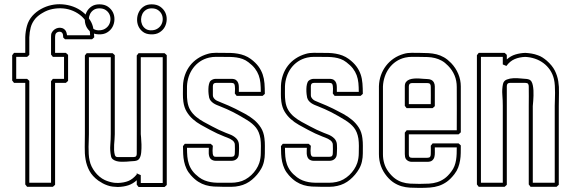

<svg xmlns="http://www.w3.org/2000/svg" viewBox="-20 -896 2769 931"><path d="M102.5 -716.8Q103.5 -744.6 110.8 -771Q118.2 -797.4 136.7 -818.8Q155.3 -839.4 179.2 -852.5Q203.1 -865.7 229.2 -871.3Q255.4 -877 282.5 -875Q309.6 -873 334.5 -864Q359.4 -855 380.6 -838.4Q401.9 -821.8 417 -797.9Q428.7 -779.3 432.4 -758.3Q436 -737.3 437 -715.3Q434.6 -712.9 431.9 -710.4Q429.2 -708 426.3 -705.6H295.4Q293 -708 291 -709.7Q289.1 -711.4 286.6 -713.9Q286.1 -719.2 285.6 -725.8Q285.2 -732.4 281.2 -736.8Q278.3 -740.7 273.4 -741.7Q268.6 -742.7 263.7 -741.7Q258.8 -740.7 254.6 -737.5Q250.5 -734.4 249 -730Q248 -726.6 247.6 -722.7Q247.1 -718.8 247.1 -715.3V-639.6H299.3Q302.2 -637.2 304.9 -634.8Q307.6 -632.3 310.1 -629.9V-503.9Q307.6 -501.5 304.9 -499Q302.2 -496.6 299.3 -494.1H247.1V0Q244.6 2.4 241.9 4.9Q239.3 7.3 236.3 9.8H111.3Q108.9 6.8 106.9 3.9Q105 1 102.5 -1.5V-494.1H47.9Q45.4 -497.1 43.5 -500Q41.5 -502.9 39.1 -505.4V-628.4Q41.5 -630.9 43.5 -633.8Q45.4 -636.7 47.9 -639.6H102.5ZM122.1 -629.9Q119.6 -627.4 116.9 -625Q114.3 -622.6 111.3 -620.1H58.6V-513.7H111.3Q114.3 -511.2 116.9 -508.8Q119.6 -506.3 122.1 -503.9V-9.8H227.5V-502.4Q230 -504.9 231.9 -507.8Q233.9 -510.7 236.3 -513.7H290.5V-620.1H236.3Q233.9 -623 231.9 -626Q230 -628.9 227.5 -631.3V-716.8Q227.5 -722.2 228 -727.8Q228.5 -733.4 231 -737.8Q235.4 -746.6 243.7 -752.7Q252 -758.8 261.5 -760.7Q271 -762.7 280.5 -760Q290 -757.3 296.9 -749Q300.8 -743.7 302.5 -737.5Q304.2 -731.4 305.2 -725.1H417Q416.5 -753.9 405.3 -777.1Q394 -800.3 376 -816.7Q357.9 -833 334.7 -843Q311.5 -853 286.1 -855.2Q260.7 -857.4 234.9 -852.3Q209 -847.2 186.5 -833.5Q176.8 -828.1 167.7 -821Q158.7 -814 151.4 -805.7Q134.8 -785.6 128.9 -762.9Q123 -740.2 122.1 -715.3Z M400.4 -638.2H525.9Q528.8 -635.7 531.5 -633.3Q534.2 -630.9 536.6 -628.4V-245.6Q536.6 -232.9 535.4 -220Q534.2 -207 533.4 -194.1Q532.7 -181.2 533.2 -168.5Q533.7 -155.8 537.1 -143.6Q539.1 -138.2 542.7 -136.2Q546.4 -134.3 551.8 -134.3H626Q631.3 -134.3 635.3 -135.5Q639.2 -136.7 641.6 -141.6Q642.6 -143.6 642.8 -146.7Q643.1 -149.9 643.1 -151.9Q643.6 -211.9 643.3 -271.2Q643.1 -330.6 643.1 -390.6V-627Q645.5 -629.4 647.5 -632.3Q649.4 -635.3 651.9 -638.2H777.8Q780.8 -635.7 783.4 -633.3Q786.1 -630.9 788.6 -628.4V1Q786.1 3.4 783.4 5.9Q780.8 8.3 777.8 10.7H651.9Q649.4 7.8 647.5 4.9Q645.5 2 643.1 -0.5V-22Q624.5 -4.9 602.5 2.4Q580.6 9.8 551.3 10.7Q538.6 10.3 525.9 8.8Q513.2 7.3 501 2.9Q488.3 -1.5 478 -7.1Q467.8 -12.7 457 -20Q427.7 -41.5 413.8 -67.4Q399.9 -93.3 395 -122.3Q390.1 -151.4 390.9 -182.9Q391.6 -214.4 391.6 -247.1V-627ZM411.1 -618.7V-245.6Q411.1 -233.4 410.4 -217.3Q409.7 -201.2 409.4 -183.8Q409.2 -166.5 410.2 -149.2Q411.1 -131.8 414.6 -117.2Q417.5 -102.5 424.3 -88.6Q431.2 -74.7 440.7 -62.3Q450.2 -49.8 462.4 -39.6Q474.6 -29.3 488.3 -22.9Q508.8 -13.7 530.3 -10.3Q532.7 -9.8 536.4 -9.5Q540 -9.3 543.5 -9.3Q547.4 -8.8 551.3 -8.8Q581.5 -9.8 602.8 -18.6Q624 -27.3 643.1 -50.3V-56.6Q645 -54.7 646.5 -53.7Q650.4 -51.8 654.5 -50.3Q658.7 -48.8 662.6 -46.9V-8.8H769V-618.7H662.6V-245.6Q662.6 -243.7 664.1 -229.2Q665.5 -214.8 666 -195.8Q666.5 -176.8 664.8 -157.7Q663.1 -138.7 656.2 -127.9Q651.4 -120.1 642.8 -117.4Q634.3 -114.7 626 -114.7Q621.6 -114.7 612.5 -113.8Q603.5 -112.8 592.3 -112.1Q581.1 -111.3 568.8 -111.6Q556.6 -111.8 546.1 -114.5Q535.6 -117.2 527.8 -123Q520 -128.9 518.1 -139.6Q512.7 -166 514.9 -193.1Q517.1 -220.2 517.1 -247.1V-618.7ZM461.9 -875Q486.8 -875 503.2 -863.8Q519.5 -852.5 527.6 -836.2Q535.6 -819.8 534.9 -800.5Q534.2 -781.2 525.4 -765.1Q516.6 -749 499.3 -738.5Q481.9 -728 456.5 -729.5Q434.1 -730.5 419.4 -741.7Q404.8 -752.9 397.7 -769Q390.6 -785.2 391.4 -803.7Q392.1 -822.3 400.1 -838.1Q408.2 -854 423.6 -864.5Q439 -875 461.9 -875ZM715.3 -875Q740.2 -875 756.6 -863.8Q772.9 -852.5 781 -836.2Q789.1 -819.8 788.3 -800.5Q787.6 -781.2 778.8 -765.1Q770 -749 752.7 -738.5Q735.4 -728 710 -729.5Q687.5 -730.5 672.9 -741.7Q658.2 -752.9 651.1 -769Q644 -785.2 644.8 -803.7Q645.5 -822.3 653.6 -838.1Q661.6 -854 677 -864.5Q692.4 -875 715.3 -875ZM715.3 -855.5Q698.7 -855.5 687.3 -847.7Q675.8 -839.8 670.2 -828.1Q664.6 -816.4 664.1 -803Q663.6 -789.6 668.7 -777.6Q673.8 -765.6 684.3 -757.6Q694.8 -749.5 710.4 -749Q729 -748.5 741.9 -756.1Q754.9 -763.7 761.7 -775.6Q768.6 -787.6 769 -801.5Q769.5 -815.4 763.7 -827.4Q757.8 -839.4 745.8 -847.4Q733.9 -855.5 715.3 -855.5ZM461.9 -855.5Q445.3 -855.5 433.8 -847.7Q422.4 -839.8 416.7 -828.1Q411.1 -816.4 410.6 -803Q410.2 -789.6 415.3 -777.6Q420.4 -765.6 430.9 -757.6Q441.4 -749.5 457 -749Q475.6 -748.5 488.5 -756.1Q501.5 -763.7 508.3 -775.6Q515.1 -787.6 515.6 -801.5Q516.1 -815.4 510.3 -827.4Q504.4 -839.4 492.4 -847.4Q480.5 -855.5 461.9 -855.5Z M886.7 -478Q886.7 -460 886.5 -441.7Q886.2 -423.3 888.7 -404.8Q892.1 -379.4 903.3 -361.3Q914.6 -343.3 931.2 -329.6Q947.8 -315.9 967.8 -304.9Q987.8 -293.9 1008.3 -283.2Q1024.4 -274.4 1041 -266.6Q1057.6 -258.8 1074.7 -252Q1083 -248.5 1092.5 -245.1Q1102.1 -241.7 1110.6 -236.6Q1119.1 -231.4 1126 -224.6Q1132.8 -217.8 1136.2 -208Q1138.2 -202.1 1138.7 -193.8Q1139.2 -185.5 1139.2 -177Q1139.2 -168.5 1138.7 -161.6Q1138.2 -154.8 1138.2 -151.9Q1138.2 -135.3 1128.2 -125.7Q1118.2 -116.2 1101.6 -116.2H1026.9Q1020 -116.2 1013.7 -118.2Q1007.3 -120.1 1002 -125Q997.1 -129.9 994.9 -137Q992.7 -144 992.2 -151.4Q991.7 -158.7 992.2 -166Q992.7 -173.3 992.7 -179.2H886.7Q886.7 -156.2 888.4 -136.7Q890.1 -117.2 896.2 -99.6Q902.3 -82 913.8 -66.7Q925.3 -51.3 944.8 -36.6Q958.5 -26.4 972.7 -21Q986.8 -15.6 1001.7 -12.9Q1016.6 -10.3 1032.2 -10Q1047.9 -9.8 1064 -9.8Q1082.5 -9.8 1100.6 -9.8Q1118.7 -9.8 1136.7 -13.7Q1153.8 -17.1 1169.7 -25.9Q1185.5 -34.7 1198.7 -47.1Q1211.9 -59.6 1221.9 -74.7Q1231.9 -89.8 1237.3 -106Q1244.6 -129.4 1244.6 -153.3Q1245.1 -170.4 1245.1 -188.7Q1245.1 -207 1242.7 -224.1Q1237.3 -256.8 1221.4 -276.9Q1205.6 -296.9 1177.7 -314Q1161.6 -323.7 1145.3 -333.3Q1128.9 -342.8 1111.8 -351.6Q1095.7 -359.9 1080.1 -366.7Q1064.5 -373.5 1047.4 -380.4Q1039.6 -383.3 1031 -387Q1022.5 -390.6 1015.1 -395.5Q1007.8 -400.4 1002.2 -407Q996.6 -413.6 994.1 -422.9Q992.7 -428.2 991.5 -439.9Q990.2 -451.7 990.5 -464.4Q990.7 -477.1 993.4 -488.5Q996.1 -500 1002 -504.9Q1012.7 -513.7 1026.9 -513.7H1101.6Q1116.7 -513.7 1124.3 -508.1Q1131.8 -502.4 1135 -493.7Q1138.2 -484.9 1138.2 -473.6Q1138.2 -462.4 1138.2 -450.7H1244.6Q1244.6 -474.1 1242.7 -493.9Q1240.7 -513.7 1234.4 -531Q1228 -548.3 1216.1 -564Q1204.1 -579.6 1184.6 -594.2Q1171.4 -604.5 1156.7 -609.9Q1142.1 -615.2 1126.7 -617.4Q1111.3 -619.6 1095.7 -619.9Q1080.1 -620.1 1064 -620.1Q1046.9 -620.1 1029.1 -620.4Q1011.2 -620.6 994.1 -616.7Q969.2 -610.8 949.7 -597.7Q930.2 -584.5 916.5 -565.9Q902.8 -547.4 895.3 -524.9Q887.7 -502.4 886.7 -478ZM867.2 -479.5Q868.2 -507.8 877 -532.7Q885.7 -557.6 901.1 -577.6Q916.5 -597.7 938.5 -612.3Q960.4 -627 987.8 -634.8Q1005.9 -640.1 1025.9 -639.9Q1045.9 -639.6 1064 -639.6Q1081.5 -639.6 1098.9 -639.2Q1116.2 -638.7 1133.1 -635.7Q1149.9 -632.8 1165.8 -626.7Q1181.6 -620.6 1196.3 -609.9Q1219.7 -592.3 1233.2 -574Q1246.6 -555.7 1253.7 -535.2Q1260.7 -514.6 1262.5 -491.5Q1264.2 -468.3 1264.2 -440.9Q1261.7 -438.5 1259 -436Q1256.3 -433.6 1253.4 -431.2H1127.4Q1125 -434.1 1123 -437Q1121.1 -439.9 1118.7 -442.4Q1118.7 -445.8 1119.1 -452.1Q1119.6 -458.5 1119.6 -465.6Q1119.6 -472.7 1118.7 -479.5Q1117.7 -486.3 1114.7 -490.7Q1109.4 -494.1 1101.6 -494.1H1027.3Q1012.2 -494.1 1012.2 -478V-434.1Q1012.2 -426.8 1016.1 -421.4Q1022.9 -411.6 1033 -407.2Q1043 -402.8 1053.7 -398.4Q1071.3 -391.6 1087.6 -384.3Q1104 -377 1121.1 -368.7Q1144.5 -356.9 1168.5 -344Q1192.4 -331.1 1212.2 -314.5Q1231.9 -297.9 1245.4 -276.4Q1258.8 -254.9 1262.2 -225.6Q1264.6 -207 1264.4 -188.7Q1264.2 -170.4 1264.2 -151.9Q1264.2 -132.3 1260 -113.3Q1255.9 -94.2 1246.1 -77.1Q1229 -47.4 1201.9 -24.7Q1174.8 -2 1140.6 5.4Q1121.6 9.8 1102.5 9.8Q1083.5 9.8 1064 9.8Q1038.6 9.8 1017.3 8.5Q996.1 7.3 977.3 1.7Q958.5 -3.9 941.2 -14.9Q923.8 -25.9 905.8 -45.9Q892.1 -61 884.3 -77.9Q876.5 -94.7 872.8 -112.5Q869.1 -130.4 868.2 -149.2Q867.2 -168 867.2 -187.5Q869.6 -189.9 871.6 -192.9Q873.5 -195.8 876 -198.7H1001.5Q1004.4 -196.3 1007.1 -193.8Q1009.8 -191.4 1012.2 -189Q1012.2 -187 1011.5 -180.2Q1010.7 -173.3 1010.7 -165.3Q1010.7 -157.2 1011.7 -149.9Q1012.7 -142.6 1016.1 -139.2Q1018.1 -136.7 1021.5 -136.2Q1024.9 -135.7 1027.3 -135.7H1101.6Q1111.3 -135.7 1115 -139.9Q1118.7 -144 1118.7 -153.3Q1119.6 -173.8 1118.7 -193.8Q1118.7 -200.7 1116.2 -204.6Q1113.3 -210.9 1107.4 -215.3Q1101.6 -219.7 1095 -223.1Q1088.4 -226.6 1081.3 -229Q1074.2 -231.4 1068.4 -233.9Q1050.8 -240.7 1033.4 -248.8Q1016.1 -256.8 999 -266.1Q976.1 -278.3 954.3 -290.5Q932.6 -302.7 915 -318.4Q897.5 -334 885.3 -354.2Q873 -374.5 869.1 -402.8Q866.7 -420.9 866.9 -439.7Q867.2 -458.5 867.2 -476.6Z M1361.8 -478Q1361.8 -460 1361.6 -441.7Q1361.3 -423.3 1363.8 -404.8Q1367.2 -379.4 1378.4 -361.3Q1389.6 -343.3 1406.2 -329.6Q1422.9 -315.9 1442.9 -304.9Q1462.9 -293.9 1483.4 -283.2Q1499.5 -274.4 1516.1 -266.6Q1532.7 -258.8 1549.8 -252Q1558.1 -248.5 1567.6 -245.1Q1577.1 -241.7 1585.7 -236.6Q1594.2 -231.4 1601.1 -224.6Q1607.9 -217.8 1611.3 -208Q1613.3 -202.1 1613.8 -193.8Q1614.3 -185.5 1614.3 -177Q1614.3 -168.5 1613.8 -161.6Q1613.3 -154.8 1613.3 -151.9Q1613.3 -135.3 1603.3 -125.7Q1593.3 -116.2 1576.7 -116.2H1502Q1495.1 -116.2 1488.8 -118.2Q1482.4 -120.1 1477.1 -125Q1472.2 -129.9 1470 -137Q1467.8 -144 1467.3 -151.4Q1466.8 -158.7 1467.3 -166Q1467.8 -173.3 1467.8 -179.2H1361.8Q1361.8 -156.2 1363.5 -136.7Q1365.2 -117.2 1371.3 -99.6Q1377.4 -82 1388.9 -66.7Q1400.4 -51.3 1419.9 -36.6Q1433.6 -26.4 1447.8 -21Q1461.9 -15.6 1476.8 -12.9Q1491.7 -10.3 1507.3 -10Q1522.9 -9.8 1539.1 -9.8Q1557.6 -9.8 1575.7 -9.8Q1593.8 -9.8 1611.8 -13.7Q1628.9 -17.1 1644.8 -25.9Q1660.6 -34.7 1673.8 -47.1Q1687 -59.6 1697 -74.7Q1707 -89.8 1712.4 -106Q1719.7 -129.4 1719.7 -153.3Q1720.2 -170.4 1720.2 -188.7Q1720.2 -207 1717.8 -224.1Q1712.4 -256.8 1696.5 -276.9Q1680.7 -296.9 1652.8 -314Q1636.7 -323.7 1620.4 -333.3Q1604 -342.8 1586.9 -351.6Q1570.8 -359.9 1555.2 -366.7Q1539.6 -373.5 1522.5 -380.4Q1514.6 -383.3 1506.1 -387Q1497.6 -390.6 1490.2 -395.5Q1482.9 -400.4 1477.3 -407Q1471.7 -413.6 1469.2 -422.9Q1467.8 -428.2 1466.6 -439.9Q1465.3 -451.7 1465.6 -464.4Q1465.8 -477.1 1468.5 -488.5Q1471.2 -500 1477.1 -504.9Q1487.8 -513.7 1502 -513.7H1576.7Q1591.8 -513.7 1599.4 -508.1Q1606.9 -502.4 1610.1 -493.7Q1613.3 -484.9 1613.3 -473.6Q1613.3 -462.4 1613.3 -450.7H1719.7Q1719.7 -474.1 1717.8 -493.9Q1715.8 -513.7 1709.5 -531Q1703.1 -548.3 1691.2 -564Q1679.2 -579.6 1659.7 -594.2Q1646.5 -604.5 1631.8 -609.9Q1617.2 -615.2 1601.8 -617.4Q1586.4 -619.6 1570.8 -619.9Q1555.2 -620.1 1539.1 -620.1Q1522 -620.1 1504.2 -620.4Q1486.3 -620.6 1469.2 -616.7Q1444.3 -610.8 1424.8 -597.7Q1405.3 -584.5 1391.6 -565.9Q1377.9 -547.4 1370.4 -524.9Q1362.8 -502.4 1361.8 -478ZM1342.3 -479.5Q1343.3 -507.8 1352.1 -532.7Q1360.8 -557.6 1376.2 -577.6Q1391.6 -597.7 1413.6 -612.3Q1435.5 -627 1462.9 -634.8Q1481 -640.1 1501 -639.9Q1521 -639.6 1539.1 -639.6Q1556.6 -639.6 1574 -639.2Q1591.3 -638.7 1608.2 -635.7Q1625 -632.8 1640.9 -626.7Q1656.7 -620.6 1671.4 -609.9Q1694.8 -592.3 1708.3 -574Q1721.7 -555.7 1728.8 -535.2Q1735.8 -514.6 1737.5 -491.5Q1739.3 -468.3 1739.3 -440.9Q1736.8 -438.5 1734.1 -436Q1731.4 -433.6 1728.5 -431.2H1602.5Q1600.1 -434.1 1598.1 -437Q1596.2 -439.9 1593.8 -442.4Q1593.8 -445.8 1594.2 -452.1Q1594.7 -458.5 1594.7 -465.6Q1594.7 -472.7 1593.8 -479.5Q1592.8 -486.3 1589.8 -490.7Q1584.5 -494.1 1576.7 -494.1H1502.4Q1487.3 -494.1 1487.3 -478V-434.1Q1487.3 -426.8 1491.2 -421.4Q1498 -411.6 1508.1 -407.2Q1518.1 -402.8 1528.8 -398.4Q1546.4 -391.6 1562.7 -384.3Q1579.1 -377 1596.2 -368.7Q1619.6 -356.9 1643.6 -344Q1667.5 -331.1 1687.3 -314.5Q1707 -297.9 1720.5 -276.4Q1733.9 -254.9 1737.3 -225.6Q1739.7 -207 1739.5 -188.7Q1739.3 -170.4 1739.3 -151.9Q1739.3 -132.3 1735.1 -113.3Q1731 -94.2 1721.2 -77.1Q1704.1 -47.4 1677 -24.7Q1649.9 -2 1615.7 5.4Q1596.7 9.8 1577.6 9.8Q1558.6 9.8 1539.1 9.8Q1513.7 9.8 1492.4 8.5Q1471.2 7.3 1452.4 1.7Q1433.6 -3.9 1416.3 -14.9Q1398.9 -25.9 1380.9 -45.9Q1367.2 -61 1359.4 -77.9Q1351.6 -94.7 1347.9 -112.5Q1344.2 -130.4 1343.3 -149.2Q1342.3 -168 1342.3 -187.5Q1344.7 -189.9 1346.7 -192.9Q1348.6 -195.8 1351.1 -198.7H1476.6Q1479.5 -196.3 1482.2 -193.8Q1484.9 -191.4 1487.3 -189Q1487.3 -187 1486.6 -180.2Q1485.8 -173.3 1485.8 -165.3Q1485.8 -157.2 1486.8 -149.9Q1487.8 -142.6 1491.2 -139.2Q1493.2 -136.7 1496.6 -136.2Q1500 -135.7 1502.4 -135.7H1576.7Q1586.4 -135.7 1590.1 -139.9Q1593.8 -144 1593.8 -153.3Q1594.7 -173.8 1593.8 -193.8Q1593.8 -200.7 1591.3 -204.6Q1588.4 -210.9 1582.5 -215.3Q1576.7 -219.7 1570.1 -223.1Q1563.5 -226.6 1556.4 -229Q1549.3 -231.4 1543.5 -233.9Q1525.9 -240.7 1508.5 -248.8Q1491.2 -256.8 1474.1 -266.1Q1451.2 -278.3 1429.4 -290.5Q1407.7 -302.7 1390.1 -318.4Q1372.6 -334 1360.4 -354.2Q1348.1 -374.5 1344.2 -402.8Q1341.8 -420.9 1342 -439.7Q1342.3 -458.5 1342.3 -476.6Z M1817.4 -478Q1818.4 -506.3 1827.1 -531.2Q1835.9 -556.2 1851.6 -576.7Q1867.2 -597.2 1888.9 -612.1Q1910.6 -627 1938 -634.8Q1956.1 -640.1 1976.1 -639.9Q1996.1 -639.6 2014.2 -639.6Q2037.6 -639.6 2057.9 -638.4Q2078.1 -637.2 2096.9 -632.6Q2115.7 -627.9 2133.1 -617.9Q2150.4 -607.9 2167.5 -590.3Q2189.9 -566.9 2202.1 -537.8Q2214.4 -508.8 2214.4 -476.6V-254.4Q2211.9 -252 2209.2 -249.5Q2206.5 -247.1 2203.6 -244.6H1962.4V-147.5Q1962.4 -142.1 1964.8 -135.7Q1967.8 -132.8 1970.7 -131.8Q1973.6 -130.9 1977.5 -130.9H2051.8Q2061.5 -130.9 2065.2 -135.3Q2068.8 -139.6 2068.8 -148.9Q2069.3 -159.2 2069.1 -169.2Q2068.8 -179.2 2068.8 -189.5Q2071.3 -191.9 2073.2 -194.8Q2075.2 -197.8 2077.6 -200.7H2203.6Q2206.5 -198.2 2209.2 -195.8Q2211.9 -193.4 2214.4 -190.9Q2214.4 -172.4 2214.1 -154.1Q2213.9 -135.7 2210.9 -118.2Q2208 -100.6 2201.7 -83.7Q2195.3 -66.9 2183.6 -51.8Q2165.5 -28.3 2147.2 -15.1Q2128.9 -2 2108.4 4.9Q2087.9 11.7 2064.7 13.4Q2041.5 15.1 2014.2 15.1Q1989.7 15.1 1968.3 13.9Q1946.8 12.7 1927.5 7.1Q1908.2 1.5 1890.4 -9.8Q1872.6 -21 1856 -41Q1817.4 -87.4 1817.4 -148.9ZM1836.9 -147.5Q1836.9 -124.5 1843.3 -103.3Q1849.6 -82 1863.3 -63.5Q1878.9 -42.5 1895.3 -30.5Q1911.6 -18.6 1929.9 -12.7Q1948.2 -6.8 1969 -5.6Q1989.7 -4.4 2014.2 -4.4Q2039.6 -4.4 2060.5 -5.6Q2081.5 -6.8 2100.1 -12.7Q2118.7 -18.6 2135.3 -30.3Q2151.9 -42 2168 -63.5Q2178.2 -76.7 2183.6 -90.8Q2189 -105 2191.4 -119.9Q2193.8 -134.8 2194.3 -150.1Q2194.8 -165.5 2194.8 -181.2H2088.4Q2088.4 -169.4 2088.6 -157Q2088.9 -144.5 2086.2 -134.5Q2083.5 -124.5 2075.7 -117.9Q2067.9 -111.3 2051.8 -111.3H1977.1Q1960.4 -111.3 1949.7 -123Q1945.3 -128.4 1944.1 -135.5Q1942.9 -142.6 1942.9 -148.9V-252.9Q1945.3 -255.4 1947.3 -258.3Q1949.2 -261.2 1951.7 -264.2H2194.8Q2194.8 -317.4 2195.1 -369.4Q2195.3 -421.4 2194.8 -474.6Q2194.8 -534.2 2152.8 -577.1Q2137.2 -593.3 2121.6 -601.8Q2106 -610.4 2089.1 -614.5Q2072.3 -618.7 2053.7 -619.4Q2035.2 -620.1 2014.2 -620.1Q1997.1 -620.1 1979.2 -620.4Q1961.4 -620.6 1944.3 -616.7Q1919.4 -610.8 1899.9 -597.4Q1880.4 -584 1866.7 -565.2Q1853 -546.4 1845.5 -523.7Q1837.9 -501 1836.9 -476.6ZM1942.9 -382.8V-478Q1942.9 -491.2 1949.2 -499Q1955.6 -506.8 1965.6 -510.5Q1975.6 -514.2 1987.8 -515.1Q2000 -516.1 2012 -515.4Q2023.9 -514.6 2034.4 -513.7Q2044.9 -512.7 2051.8 -512.7Q2062 -512.7 2070.3 -509Q2078.6 -505.4 2084 -496.1Q2088.4 -487.3 2088.4 -476.6V-381.3Q2085.9 -378.9 2083.3 -376.5Q2080.6 -374 2077.6 -371.6H1951.7ZM1962.4 -391.1H2068.8Q2068.8 -412.1 2069.1 -432.9Q2069.3 -453.6 2068.8 -474.6Q2068.8 -479 2068.1 -482.4Q2067.4 -485.8 2064.9 -489.7Q2059.6 -493.2 2051.8 -493.2H1977.5Q1962.4 -493.2 1962.4 -476.6Z M2678.7 9.8H2552.7Q2550.3 6.8 2548.3 3.9Q2546.4 1 2543.9 -1.5V-383.3Q2543.9 -406.7 2544.2 -429.7Q2544.4 -452.6 2543.9 -476.1Q2543.9 -480.5 2543.2 -483.6Q2542.5 -486.8 2540 -490.7Q2534.7 -494.1 2526.9 -494.1H2452.6Q2437.5 -494.1 2437.5 -478V0Q2435.1 2.4 2432.4 4.9Q2429.7 7.3 2426.8 9.8H2301.3Q2298.8 6.8 2296.9 3.9Q2294.9 1 2292.5 -1.5V-628.4Q2294.9 -630.9 2296.9 -633.8Q2298.8 -636.7 2301.3 -639.6H2426.8Q2429.7 -637.2 2432.4 -634.8Q2435.1 -632.3 2437.5 -629.9V-607.9Q2456.5 -625 2479.2 -631.8Q2502 -638.7 2526.9 -639.6Q2543 -638.7 2557.9 -636.2Q2572.8 -633.8 2588.4 -627.9Q2600.1 -624 2610.6 -617.2Q2621.1 -610.4 2630.9 -602.1Q2657.7 -578.6 2670.2 -554Q2682.6 -529.3 2687 -502.2Q2691.4 -475.1 2690.4 -445.3Q2689.5 -415.5 2689.5 -381.8V0ZM2563.5 -9.8H2669.9V-383.3Q2669.9 -396 2670.7 -412.4Q2671.4 -428.7 2671.4 -446Q2671.4 -463.4 2670.4 -480.7Q2669.4 -498 2666 -512.7Q2660.2 -537.1 2647 -556.6Q2633.8 -576.2 2615 -590.1Q2596.2 -604 2573.5 -611.6Q2550.8 -619.1 2526.9 -620.1Q2498.5 -619.1 2475.6 -609.4Q2452.6 -599.6 2435.5 -576.2L2418 -583.5V-620.1H2312V-9.8H2418V-383.3Q2418 -409.7 2415.8 -436.3Q2413.6 -462.9 2418.9 -488.8Q2422.4 -504.4 2437.3 -510.3Q2452.1 -516.1 2470 -516.8Q2487.8 -517.6 2504.2 -515.6Q2520.5 -513.7 2526.9 -513.7Q2535.2 -513.7 2543.7 -511Q2552.2 -508.3 2557.1 -500.5Q2561.5 -493.2 2563.7 -481.9Q2565.9 -470.7 2566.7 -457.8Q2567.4 -444.8 2566.9 -431.9Q2566.4 -418.9 2565.7 -408.2Q2564.9 -397.5 2564.2 -390.1Q2563.5 -382.8 2563.5 -381.8Z"/></svg>

Font: Preussische VI 9 Linie
Style: Regular
Weight: 400
Designer: Peter Wiegel
Foundry: Peter Wiegel
Version: Version 1.000 2009 initial release